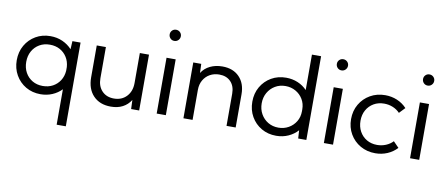

<svg xmlns="http://www.w3.org/2000/svg" viewBox="-81 -1075 3839 1654"><g transform="rotate(10 1839.0 -248.0)"><path d="M551.8 244.1H471.7V-65.9Q437.5 -30.3 390.4 -10.3Q343.3 9.8 288.1 9.8Q216.3 9.8 159.4 -23.4Q102.5 -56.6 69.6 -114.3Q36.6 -171.9 36.6 -244.1Q36.6 -316.9 69.6 -374.3Q102.5 -431.6 159.4 -464.8Q216.3 -498 288.1 -498Q345.7 -498 394 -476.3Q442.4 -454.6 476.6 -417L480.5 -488.3H551.8ZM294.9 -63.5Q343.8 -63.5 382.3 -84.2Q420.9 -105 444.6 -142.1Q468.3 -179.2 471.7 -227.1V-260.7Q468.3 -309.1 444.8 -346.2Q421.4 -383.3 383.1 -404.1Q344.7 -424.8 295.9 -424.8Q244.1 -424.8 204.6 -401.6Q165 -378.4 142.3 -337.9Q119.6 -297.4 119.6 -244.1Q119.6 -191.4 142.1 -150.6Q164.6 -109.9 204.1 -86.7Q243.7 -63.5 294.9 -63.5Z M1150.4 0H1080.1L1077.1 -79.1Q1050.3 -36.1 1006.6 -13.2Q962.9 9.8 903.3 9.8Q806.2 9.8 749.8 -49.1Q693.4 -107.9 693.4 -210V-488.3H773.4V-215.8Q773.4 -146.5 812.7 -105Q852.1 -63.5 917.5 -63.5Q985.8 -63.5 1028.1 -108.4Q1070.3 -153.3 1070.3 -225.6V-488.3H1150.4Z M1343.8 -642.6Q1323.2 -642.6 1309.3 -657Q1295.4 -671.4 1295.4 -691.9Q1295.4 -711.9 1309.3 -726.1Q1323.2 -740.2 1343.8 -740.2Q1364.7 -740.2 1378.9 -726.1Q1393.1 -711.9 1393.1 -691.9Q1393.1 -671.4 1378.9 -657Q1364.7 -642.6 1343.8 -642.6ZM1383.8 0H1303.7V-488.3H1383.8Z M1994.6 0H1914.6V-281.7Q1914.6 -347.7 1877.7 -386.2Q1840.8 -424.8 1777.3 -424.8Q1731.9 -424.8 1695.8 -404.5Q1659.7 -384.3 1638.7 -347.7Q1617.7 -311 1617.7 -262.7V0H1537.6V-488.3H1607.4L1610.4 -409.2Q1637.2 -452.1 1684.8 -475.1Q1732.4 -498 1792 -498Q1885.3 -498 1939.9 -441.9Q1994.6 -385.7 1994.6 -290.5Z M2612.8 0H2541.5L2537.1 -71.3Q2503.4 -33.7 2455.1 -12Q2406.7 9.8 2349.1 9.8Q2277.3 9.8 2220.2 -23.4Q2163.1 -56.6 2130.1 -114.3Q2097.2 -171.9 2097.2 -244.1Q2097.2 -316.9 2130.1 -374.3Q2163.1 -431.6 2220.2 -464.8Q2277.3 -498 2349.1 -498Q2404.8 -498 2451.9 -478Q2499 -458 2532.7 -422.4V-732.4H2612.8ZM2356.4 -62.5Q2405.3 -62.5 2445.3 -85.2Q2485.4 -107.9 2509 -147.2Q2532.7 -186.5 2532.7 -236.3V-252.9Q2532.7 -302.7 2509 -342Q2485.4 -381.3 2445.3 -403.8Q2405.3 -426.3 2356.4 -426.3Q2305.7 -426.3 2265.6 -402.3Q2225.6 -378.4 2202.4 -337.4Q2179.2 -296.4 2179.2 -244.6Q2179.2 -192.9 2202.4 -151.6Q2225.6 -110.4 2265.6 -86.4Q2305.7 -62.5 2356.4 -62.5Z M2806.2 -642.6Q2785.6 -642.6 2771.7 -657Q2757.8 -671.4 2757.8 -691.9Q2757.8 -711.9 2771.7 -726.1Q2785.6 -740.2 2806.2 -740.2Q2827.1 -740.2 2841.3 -726.1Q2855.5 -711.9 2855.5 -691.9Q2855.5 -671.4 2841.3 -657Q2827.1 -642.6 2806.2 -642.6ZM2846.2 0H2766.1V-488.3H2846.2Z M3405.8 -70.3Q3370.1 -31.7 3321.3 -11Q3272.5 9.8 3216.3 9.8Q3143.6 9.8 3085.7 -23.4Q3027.8 -56.6 2994.4 -114.3Q2960.9 -171.9 2960.9 -244.1Q2960.9 -316.9 2994.4 -374.3Q3027.8 -431.6 3085.7 -464.8Q3143.6 -498 3216.3 -498Q3272 -498 3320.8 -477.5Q3369.6 -457 3405.3 -418.5L3357.4 -368.2Q3331.5 -395.5 3295.7 -410.2Q3259.8 -424.8 3219.7 -424.8Q3168.5 -424.8 3128.7 -401.6Q3088.9 -378.4 3066.2 -337.9Q3043.5 -297.4 3043.5 -244.6Q3043.5 -191.9 3066.2 -150.9Q3088.9 -109.9 3128.7 -86.7Q3168.5 -63.5 3219.7 -63.5Q3259.8 -63.5 3295.9 -78.4Q3332 -93.3 3357.4 -120.1Z M3560.1 -642.6Q3539.6 -642.6 3525.6 -657Q3511.7 -671.4 3511.7 -691.9Q3511.7 -711.9 3525.6 -726.1Q3539.6 -740.2 3560.1 -740.2Q3581.1 -740.2 3595.2 -726.1Q3609.4 -711.9 3609.4 -691.9Q3609.4 -671.4 3595.2 -657Q3581.1 -642.6 3560.1 -642.6ZM3600.1 0H3520V-488.3H3600.1Z"/></g></svg>

Font: Kumbh Sans
Style: Regular
Weight: 400
Version: Version 1.005